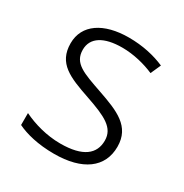

<svg xmlns="http://www.w3.org/2000/svg" viewBox="-134 -650 737 767"><g transform="rotate(30 234.5 -266.0)"><path d="M423 -141C423 -235 348 -264 253 -297C161 -329 109 -345 109 -408C109 -464 158 -494 242 -494C295 -494 349 -480 390 -462L411 -509C365 -529 309 -542 245 -542C129 -542 54 -492 54 -406C54 -313 122 -287 221 -253C317 -220 367 -196 367 -137C367 -76 323 -38 218 -38C155 -38 93 -56 46 -79V-24C85 -5 143 10 217 10C348 10 423 -45 423 -141Z"/></g></svg>

Font: Noto Sans Malayalam Light
Style: Regular
Weight: 300
Designer: Jelle Bosma - Monotype Design Team
Foundry: Monotype Imaging Inc.
Version: Version 2.104